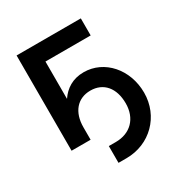

<svg xmlns="http://www.w3.org/2000/svg" viewBox="-161 -629 844 900"><g transform="rotate(-30 261.0 -178.5)"><path d="M257.8 68.4H220.2V159.2H263.2C391.1 159.2 488.8 61.5 488.8 -65.9C488.8 -191.9 402.3 -290.5 290.5 -290.5C231 -290.5 189 -262.7 161.1 -221.2V-423.3H405.8V-515.6H58.1V0H161.1V-67.4C161.1 -148.9 204.6 -200.2 274.9 -200.2C345.7 -200.2 389.2 -148.4 389.2 -65.9C389.2 16.6 336.9 68.4 257.8 68.4Z"/></g></svg>

Font: Inteeer Medium
Style: Regular
Weight: 500
Designer: Rasmus Andersson
Foundry: rsms
Version: Version 4.001;Glyphs 3.4 (3402)